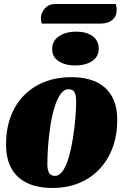

<svg xmlns="http://www.w3.org/2000/svg" viewBox="-20 -913 614 953"><path d="M239 20Q190 20 148 8Q106 -4 75 -30Q44 -56 27 -97Q10 -138 10 -196Q10 -271 32.5 -332.5Q55 -394 97.5 -438Q140 -482 200 -506Q260 -530 335 -530Q385 -530 426.5 -518Q468 -506 498 -480.5Q528 -455 545 -415Q562 -375 562 -318Q562 -243 539.5 -181.5Q517 -120 474.5 -74.5Q432 -29 372.5 -4.5Q313 20 239 20ZM253 -40Q275 -40 292.5 -66Q310 -92 322 -134.5Q334 -177 342 -227Q350 -277 354 -326Q358 -375 358 -413Q358 -439 350 -454.5Q342 -470 320 -470Q297 -470 279.5 -444.5Q262 -419 249.5 -377Q237 -335 229.5 -285Q222 -235 218.5 -186Q215 -137 215 -97Q215 -72 223 -56Q231 -40 253 -40ZM354 -588Q304 -588 271.5 -609Q239 -630 239 -670Q239 -711 273.5 -733.5Q308 -756 358 -756Q408 -756 439 -734Q470 -712 470 -672Q470 -631 436.5 -609.5Q403 -588 354 -588ZM187 -796Q185 -803 184 -809Q183 -815 183 -822Q183 -849 202.5 -871Q222 -893 254 -893H555Q557 -885 558 -878Q559 -871 559 -864Q559 -832 537.5 -814Q516 -796 481 -796Z"/></svg>

Font: Sansita Swashed Light Black
Style: Regular
Weight: 900
Version: Version 1.003